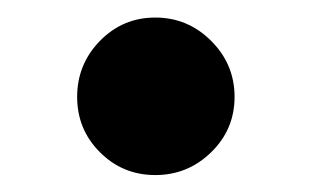

<svg xmlns="http://www.w3.org/2000/svg" viewBox="-20 -454 359 221"><path d="M158.8 -252.5Q121.2 -252.5 95 -278.8Q68.8 -305 68.8 -342.5Q68.8 -380 95 -406.9Q121.2 -433.8 158.8 -433.8Q196.2 -433.8 223.1 -406.9Q250 -380 250 -342.5Q250 -305 223.1 -278.8Q196.2 -252.5 158.8 -252.5Z"/></svg>

Font: Abordage
Style: Regular
Weight: 400
Designer: Ange Degheest & Eugénie Bidaut
Foundry: Velvetyne Type Foundry
Version: Version 1.000;FEAKit 1.0